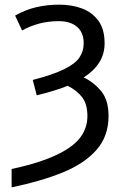

<svg xmlns="http://www.w3.org/2000/svg" viewBox="-20 -566 536 826"><path d="M30 161Q191 127 273.5 72.5Q356 18 356 -67Q356 -118 333.5 -147.5Q311 -177 271 -197Q242 -185 208.5 -175Q175 -165 138 -156L121 -222Q209 -245 256.5 -268.5Q304 -292 322 -319Q340 -346 340 -380Q340 -426 311.5 -450.5Q283 -475 233 -475Q189 -475 150.5 -465Q112 -455 75 -435L45 -499Q91 -525 138 -535.5Q185 -546 234 -546Q289 -546 333 -529.5Q377 -513 403.5 -476.5Q430 -440 430 -380Q430 -333 406.5 -296.5Q383 -260 340 -233Q384 -212 415.5 -173.5Q447 -135 447 -67Q447 20 395 79Q343 138 249.5 176Q156 214 30 240Z"/></svg>

Font: Noto Sans
Style: Regular
Weight: 400
Designer: Monotype Design Team
Foundry: Monotype Imaging Inc.
Version: Version 2.007